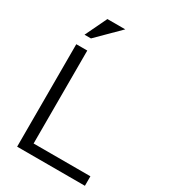

<svg xmlns="http://www.w3.org/2000/svg" viewBox="-220 -1029 1007 1136"><g transform="rotate(30 284.0 -460.5)"><path d="M85 0H548V-65H160V-700H85ZM99 -773H143L292 -921H170Z"/></g></svg>

Font: Absans
Style: Regular
Weight: 400
Designer: Valerio Monopoli
Version: Version 1.200;Glyphs 3.2 (3217)